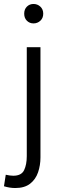

<svg xmlns="http://www.w3.org/2000/svg" viewBox="-84 -760 307 968"><path d="M-7 188Q-35 188 -64 179L-55 121Q-33 126 -17 126Q24 126 37.5 98Q51 70 51 27V-522H120V34Q120 73 108 108.5Q96 144 68 166Q40 188 -7 188ZM85 -642Q65 -642 51.5 -655.5Q38 -669 38 -691Q38 -713 51.5 -726.5Q65 -740 85 -740Q105 -740 119.5 -726.5Q134 -713 134 -691Q134 -669 119.5 -655.5Q105 -642 85 -642Z"/></svg>

Font: Ubuntu Sans Condensed
Style: Regular
Weight: 400
Width: 3
Designer: Dalton Maag Ltd
Foundry: Dalton Maag Ltd
Version: Version 1.006; ttfautohint (v1.8.4.7-5d5b)